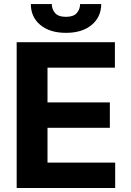

<svg xmlns="http://www.w3.org/2000/svg" viewBox="-20 -938 653 958"><path d="M63.2 0V-727.3H553.3V-600.5H217V-427.2H528.1V-300.4H217V-126.8H554.7V0ZM379.6 -917.6H485.1Q484.7 -853 437.3 -813.6Q389.9 -774.1 309.3 -774.1Q228.3 -774.1 181.1 -813.6Q133.9 -853 133.9 -917.6H238.6Q238.3 -893.1 254.4 -873.6Q270.6 -854 309.3 -854Q346.9 -854 363.3 -873.2Q379.6 -892.4 379.6 -917.6Z"/></svg>

Font: InterMG
Style: Bold
Weight: 700
Designer: Rasmus Andersson
Foundry: rsms
Version: Version 3.019;December 26, 2023;FontCreator 15.0.0.2955 64-b